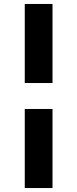

<svg xmlns="http://www.w3.org/2000/svg" viewBox="-20 -828 390 969"><path d="M105 -278H245V121H105ZM245 -409H105V-808H245Z"/></svg>

Font: SVN-Poppins SemiBold
Style: Regular
Weight: 600
Designer: Ninad Kale (Devanagari), Jonny Pinhorn (Latin)
Foundry: Indian Type Foundry
Version: Version 3.002 2017